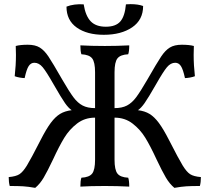

<svg xmlns="http://www.w3.org/2000/svg" viewBox="-20 -898 1012 927"><path d="M950 -43Q950 -18 945 0Q904 0 880 1.5Q856 3 822 9Q799 -10 781 -40.5Q763 -71 736 -128Q706 -193 681.5 -233Q657 -273 620 -301.5Q583 -330 533 -330V-127Q533 -78 547 -60Q561 -42 599 -40Q604 -26 604 3Q547 0 486 0Q416 0 368 3Q368 -26 373 -40Q411 -42 425 -60Q439 -78 439 -127V-330Q389 -330 352 -301.5Q315 -273 290.5 -233Q266 -193 236 -128Q209 -71 191 -40.5Q173 -10 150 9Q116 3 92 1.5Q68 0 27 0Q22 -18 22 -43Q57 -46 74 -57Q91 -68 110 -99Q129 -130 175 -220Q203 -275 225 -304.5Q247 -334 270 -348Q293 -362 326 -366Q311 -376 294 -400Q277 -424 238 -492Q204 -552 186 -573.5Q168 -595 146 -595Q129 -595 118.5 -579Q108 -563 99 -521Q90 -521 75.5 -523.5Q61 -526 51 -530Q57 -583 57 -633Q57 -662 56 -676Q78 -682 114 -682Q150 -682 172 -668.5Q194 -655 214 -625Q234 -595 281 -513Q314 -456 334.5 -428.5Q355 -401 379 -388.5Q403 -376 439 -376V-549Q439 -598 425 -616Q411 -634 373 -636Q368 -650 368 -679Q421 -676 486 -676Q547 -676 604 -679Q604 -650 599 -636Q561 -634 547 -616Q533 -598 533 -549V-376Q569 -376 593 -388.5Q617 -401 637.5 -428.5Q658 -456 691 -513Q738 -595 758 -625Q778 -655 800 -668.5Q822 -682 858 -682Q894 -682 916 -676Q915 -662 915 -633Q915 -583 921 -530Q911 -526 896.5 -523.5Q882 -521 873 -521Q864 -563 853.5 -579Q843 -595 826 -595Q804 -595 786 -573.5Q768 -552 734 -492Q695 -424 678 -400Q661 -376 646 -366Q679 -362 702 -348Q725 -334 747 -304.5Q769 -275 797 -220Q843 -130 862 -99Q881 -68 898 -57Q915 -46 950 -43ZM301 -866Q337 -880 384 -877Q393 -821 418 -795Q443 -769 491 -769Q539 -769 561 -794.5Q583 -820 588 -877Q595 -878 610 -878Q647 -878 671 -869Q671 -802 618 -766Q565 -730 481 -730Q400 -730 350.5 -765Q301 -800 301 -866Z"/></svg>

Font: Vollkorn SC
Style: Regular
Weight: 400
Designer: Friedrich Althausen
Foundry: Friedrich Althausen
Version: Version 4.015